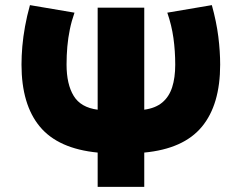

<svg xmlns="http://www.w3.org/2000/svg" viewBox="-20 -730 944 750"><path d="M361.5 0V-134Q207.5 -149 135.8 -235.2Q64 -321.5 64 -477.5Q64 -511.5 67.2 -549Q70.5 -586.5 77.8 -626.8Q85 -667 97 -710L271 -680.5Q259.5 -648 252.8 -615Q246 -582 243 -548Q240 -514 240 -478Q240 -401 267.8 -355.5Q295.5 -310 361.5 -301.5V-700H543.5V-301.5Q587.5 -307.5 614 -329.8Q640.5 -352 652.5 -389.2Q664.5 -426.5 664.5 -477.5Q664.5 -531 657.5 -581.2Q650.5 -631.5 633.5 -680.5L807.5 -710Q825.5 -645 832.8 -587Q840 -529 840 -477.5Q840 -321 768.5 -234.8Q697 -148.5 543.5 -134V0Z"/></svg>

Font: Geologica Cursive ExtraBold
Style: Regular
Weight: 800
Designer: Sindre Bremnes, Frode Helland
Foundry: Monokrom Skriftforlag AS
Version: Version 1.010;gftools[0.9.28]